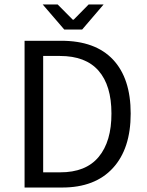

<svg xmlns="http://www.w3.org/2000/svg" viewBox="-20 -838 655 858"><path d="M248 -67.9Q363.3 -67.4 420.9 -136.7Q478.5 -206.1 478 -331.1Q478 -456.1 420.4 -522Q362.8 -587.9 248 -587.9H172.9V-67.9ZM89.8 -655.8H253.9Q405.8 -655.8 484.9 -571.8Q564 -487.8 564 -330.6Q564 -173.3 484.4 -86.9Q404.8 0 257.8 0H89.8ZM442.9 -817.9 347.2 -706.1H267.1L170.9 -817.9H237.8L305.2 -750H309.1L376 -817.9Z"/></svg>

Font: SourceSansPro-Regular
Style: Regular
Weight: 400
Designer: Paul D. Hunt
Foundry: Adobe Systems Incorporated
Version: Version 1.050;PS Version 1.000;hotconv 1.0.70;makeotf.lib2.5